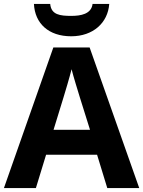

<svg xmlns="http://www.w3.org/2000/svg" viewBox="-20 -959 730 979"><path d="M537 -939H452C446 -887 391 -878 344 -878C287 -878 241 -883 236 -939H153C158 -839 228 -774 343 -774C454 -774 530 -842 537 -939ZM527 0H690L437 -717H252L0 0H163L215 -170H475ZM387 -463 439 -297H253L304 -463C311 -485 335 -566 345 -606C355 -566 377 -496 387 -463Z"/></svg>

Font: Noto Kufi Arabic
Style: Bold
Weight: 700
Designer: Monotype Design Team, David Williams, Khaled Hosny
Foundry: Google LLC
Version: Version 2.109